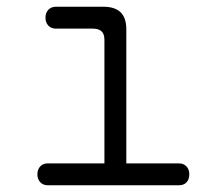

<svg xmlns="http://www.w3.org/2000/svg" viewBox="-20 -550 640 570"><path d="M511 -65Q525 -65 533.5 -56Q542 -47 542 -32.5Q542 -18 534 -9Q526 0 511 0H122Q108 0 99.5 -9Q91 -18 91 -32.5Q91 -47 99.5 -56Q108 -65 122 -65H290V-432Q290 -449 281.5 -457Q273 -465 256 -465H146Q132 -465 123.5 -474Q115 -483 115 -497.5Q115 -512 123.5 -521Q132 -530 146 -530H287Q321 -530 338 -513.5Q355 -497 355 -463V-65Z"/></svg>

Font: Maple Mono ExtraLight
Style: Regular
Weight: 275
Monospace: yes
Designer: subframe7536
Version: Version 7.000